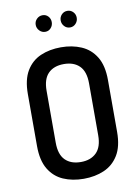

<svg xmlns="http://www.w3.org/2000/svg" viewBox="-100 -988 765 1060"><g transform="rotate(-10 283.0 -458.5)"><path d="M283 6Q219 6 168.5 -16Q118 -38 88.5 -87Q59 -136 59 -217V-508Q59 -589 88.5 -638Q118 -687 168.5 -709Q219 -731 283 -731Q346 -731 397 -709Q448 -687 478 -638Q508 -589 508 -508V-217Q508 -136 478 -87Q448 -38 397 -16Q346 6 283 6ZM283 -88Q338 -88 370 -119.5Q402 -151 402 -217V-508Q402 -574 370.5 -605.5Q339 -637 283 -637Q227 -637 195.5 -605.5Q164 -574 164 -508V-217Q164 -151 195.5 -119.5Q227 -88 283 -88ZM353 -830Q334 -830 321 -844Q308 -858 308 -877Q308 -896 321 -909.5Q334 -923 353 -923Q372 -923 385 -909.5Q398 -896 398 -877Q398 -858 385 -844Q372 -830 353 -830ZM214 -830Q195 -830 181.5 -844Q168 -858 168 -877Q168 -896 181.5 -909.5Q195 -923 214 -923Q233 -923 245.5 -909.5Q258 -896 258 -877Q258 -858 245.5 -844Q233 -830 214 -830Z"/></g></svg>

Font: Dosis ExtraLight SemiBold
Style: Regular
Weight: 600
Version: Version 3.001; ttfautohint (v1.8.2)